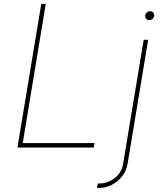

<svg xmlns="http://www.w3.org/2000/svg" viewBox="-20 -747 824 972"><path d="M68.2 0 188.9 -727.3H211.6L95.2 -22.7H458.8L454.5 0ZM707.4 -545.5H730.1L626.4 79.5Q620 117.9 597.8 146Q575.6 174 544.6 189.3Q513.5 204.5 480.1 204.5Q474.4 204.5 470.2 203.1L475.9 181.8H484.4Q524.9 181.8 560.5 154.7Q596.2 127.5 603.7 79.5ZM736.5 -644.9Q725.9 -644.9 719.6 -652.3Q713.4 -659.8 715.2 -670.5Q716.6 -677.9 723.7 -684.1Q730.8 -690.3 739.3 -690.3Q750 -690.3 756.2 -682.9Q762.4 -675.4 760.7 -664.8Q759.2 -657 752.1 -650.9Q745 -644.9 736.5 -644.9Z"/></svg>

Font: Inter Thin  BETA
Style: Italic
Weight: 100
Italic angle: -9.39999°
Designer: Rasmus Andersson
Foundry: rsms
Version: Version 3.011;git-f93a4a705